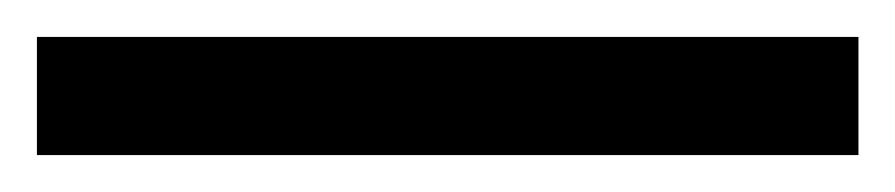

<svg xmlns="http://www.w3.org/2000/svg" viewBox="-22 67 485 104"><path d="M443 151H-2V87H443Z"/></svg>

Font: Noto Sans Gujarati SemiCondensed
Style: Regular
Weight: 400
Width: 4
Designer: Jelle Bosma - Monotype Design Team, Universal Thirst
Foundry: Monotype Imaging Inc.
Version: Version 2.106; ttfautohint (v1.8.4.7-5d5b)